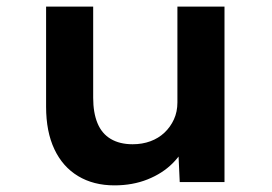

<svg xmlns="http://www.w3.org/2000/svg" viewBox="-20 -549 820 579"><path d="M325 10Q262 10 215.5 -18Q169 -46 144 -99Q119 -152 119 -227V-529H261V-254Q261 -209 274 -177.5Q287 -146 314 -130Q341 -114 380 -114Q409 -114 433.5 -123Q458 -132 476 -149Q494 -166 504.5 -189Q515 -212 515 -240V-529H657V0H522L517 -109L543 -121Q531 -87 500.5 -56.5Q470 -26 425 -8Q380 10 325 10Z"/></svg>

Font: Lexend Exa SemiBold
Style: Regular
Weight: 600
Designer: Bonnie Shaver-Troup, Thomas Jockin
Foundry: Lexend
Version: Version 1.007